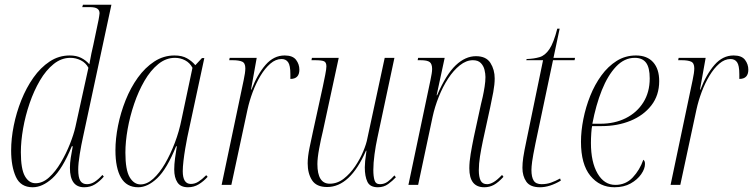

<svg xmlns="http://www.w3.org/2000/svg" viewBox="-20 -780 3177 810"><path d="M118 10Q67 10 47 -34Q27 -78 27 -145Q27 -195 38 -250Q49 -305 70 -357.5Q91 -410 121 -452.5Q151 -495 189.5 -520.5Q228 -546 274 -546Q302 -546 322 -536Q342 -526 357 -509Q361 -531 365.5 -554Q370 -577 374 -592L396 -697Q397 -705 398.5 -712Q400 -719 400 -724Q400 -737 390.5 -743.5Q381 -750 358 -750H327L330 -760H450L330 -201Q323 -170 316.5 -130Q310 -90 310 -65Q310 -31 319 -17Q328 -3 347 -3Q364 -3 380 -13.5Q396 -24 412 -42L418 -35Q401 -15 381 -2.5Q361 10 335 10Q275 10 275 -72Q275 -92 278.5 -114.5Q282 -137 287 -163H283Q243 -66 201 -28Q159 10 118 10ZM130 -7Q160 -7 187 -31.5Q214 -56 236.5 -94Q259 -132 275 -172.5Q291 -213 298 -244L353 -494Q342 -515 321 -525.5Q300 -536 277 -536Q239 -536 206.5 -510Q174 -484 148.5 -440.5Q123 -397 105 -344.5Q87 -292 77.5 -238Q68 -184 68 -138Q68 -67 85 -37Q102 -7 130 -7Z M563 10Q514 10 490.5 -30.5Q467 -71 467 -146Q467 -195 478 -250Q489 -305 510 -357.5Q531 -410 561.5 -452.5Q592 -495 631 -520.5Q670 -546 716 -546Q748 -546 769 -534Q790 -522 804 -505L832 -535H842L770 -200Q766 -180 761.5 -153.5Q757 -127 754 -101Q751 -75 751 -58Q751 -4 785 -4Q802 -4 817 -13.5Q832 -23 850 -41L856 -34Q839 -15 818.5 -2.5Q798 10 773 10Q742 10 728.5 -10.5Q715 -31 715 -65Q715 -86 718.5 -112.5Q722 -139 726 -163H723Q684 -67 643.5 -28.5Q603 10 563 10ZM573 -2Q600 -2 626.5 -26Q653 -50 676 -89.5Q699 -129 717.5 -177.5Q736 -226 746 -277L792 -494Q781 -515 761 -525.5Q741 -536 718 -536Q680 -536 647.5 -509.5Q615 -483 589.5 -439Q564 -395 546 -342Q528 -289 518.5 -235.5Q509 -182 509 -136Q509 -63 527 -32.5Q545 -2 573 -2Z M1008 -442Q1015 -474 1015 -492Q1015 -514 1001.5 -520Q988 -526 961 -526H947L949 -536H1063L1039 -402H1041Q1066 -467 1100.5 -506.5Q1135 -546 1181 -546Q1215 -546 1229 -527.5Q1243 -509 1243 -486Q1243 -447 1205 -447Q1205 -457 1205 -467Q1205 -504 1195.5 -517.5Q1186 -531 1168 -531Q1143 -531 1120.5 -511.5Q1098 -492 1079 -460.5Q1060 -429 1046 -391.5Q1032 -354 1024 -317L956 0H915Z M1574 10Q1541 10 1530 -13Q1519 -36 1519 -74Q1519 -85 1520.5 -101Q1522 -117 1526 -144H1524Q1457 9 1360 9Q1315 9 1296.5 -19.5Q1278 -48 1278 -91Q1278 -119 1286 -157.5Q1294 -196 1301 -228L1342 -415Q1347 -439 1352 -464Q1357 -489 1357 -500Q1357 -517 1347 -521.5Q1337 -526 1309 -526H1294L1296 -536H1409L1342 -226Q1334 -194 1326.5 -153.5Q1319 -113 1319 -88Q1319 -5 1371 -5Q1403 -5 1430 -26Q1457 -47 1478 -78Q1499 -109 1512.5 -141.5Q1526 -174 1530 -197L1603 -536H1644L1572 -198Q1565 -166 1560 -129Q1555 -92 1555 -63Q1555 -36 1560 -19.5Q1565 -3 1583 -3Q1601 -3 1615.5 -13.5Q1630 -24 1644 -40L1650 -32Q1636 -17 1617.5 -3.5Q1599 10 1574 10Z M2023 10Q1960 10 1960 -70Q1960 -97 1965.5 -130Q1971 -163 1979 -202L2009 -340Q2012 -351 2016.5 -371.5Q2021 -392 2024.5 -414.5Q2028 -437 2028 -455Q2028 -469 2024 -485.5Q2020 -502 2008.5 -514Q1997 -526 1975 -526Q1947 -526 1920 -504.5Q1893 -483 1870.5 -448.5Q1848 -414 1831 -371.5Q1814 -329 1805 -287L1744 0H1703L1796 -442Q1799 -457 1801 -468.5Q1803 -480 1803 -489Q1803 -510 1793 -518Q1783 -526 1754 -526H1742L1744 -536H1856L1822 -378H1824Q1862 -466 1902.5 -504.5Q1943 -543 1988 -543Q2031 -543 2049 -514.5Q2067 -486 2067 -449Q2067 -424 2061 -391.5Q2055 -359 2048 -327L2017 -185Q2010 -152 2005 -120.5Q2000 -89 2000 -62Q2000 -34 2007.5 -18.5Q2015 -3 2035 -3Q2047 -3 2062 -11.5Q2077 -20 2098 -42L2104 -34Q2082 -10 2063.5 0Q2045 10 2023 10Z M2258 10Q2217 10 2200.5 -13.5Q2184 -37 2184 -72Q2184 -92 2187.5 -116Q2191 -140 2202 -192L2271 -526H2200L2202 -531Q2233 -532 2256.5 -539Q2280 -546 2298 -573Q2316 -600 2331 -659H2341L2315 -536H2406L2404 -526H2313L2239 -175Q2228 -121 2225 -98.5Q2222 -76 2222 -63Q2222 -33 2231.5 -18Q2241 -3 2265 -3Q2286 -3 2304.5 -9.5Q2323 -16 2343 -27L2346 -18Q2299 10 2258 10Z M2572 10Q2510 10 2470.5 -38.5Q2431 -87 2431 -182Q2431 -227 2441 -277.5Q2451 -328 2470 -375.5Q2489 -423 2517 -461.5Q2545 -500 2581.5 -523Q2618 -546 2663 -546Q2710 -546 2735.5 -517.5Q2761 -489 2761 -438Q2761 -378 2728 -335.5Q2695 -293 2640 -270.5Q2585 -248 2518 -248H2478Q2476 -241 2474.5 -219Q2473 -197 2473 -177Q2473 -96 2501 -48Q2529 0 2576 0Q2620 0 2649.5 -31.5Q2679 -63 2694 -106Q2697 -104 2699 -100Q2701 -96 2701 -88Q2701 -68 2685 -45Q2669 -22 2640.5 -6Q2612 10 2572 10ZM2513 -258Q2573 -258 2620 -281.5Q2667 -305 2694 -348Q2721 -391 2721 -449Q2721 -495 2705.5 -515.5Q2690 -536 2658 -536Q2614 -536 2579 -499Q2544 -462 2519 -399.5Q2494 -337 2479 -258Z M2902 -442Q2909 -474 2909 -492Q2909 -514 2895.5 -520Q2882 -526 2855 -526H2841L2843 -536H2957L2933 -402H2935Q2960 -467 2994.5 -506.5Q3029 -546 3075 -546Q3109 -546 3123 -527.5Q3137 -509 3137 -486Q3137 -447 3099 -447Q3099 -457 3099 -467Q3099 -504 3089.5 -517.5Q3080 -531 3062 -531Q3037 -531 3014.5 -511.5Q2992 -492 2973 -460.5Q2954 -429 2940 -391.5Q2926 -354 2918 -317L2850 0H2809Z"/></svg>

Font: Noto Serif Display Condensed ExtraLight
Style: Italic
Weight: 200
Width: 3
Italic angle: -12°
Designer: Monotype Design Team
Foundry: Monotype Imaging Inc.
Version: Version 2.009